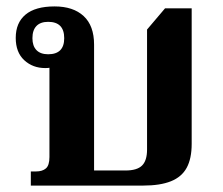

<svg xmlns="http://www.w3.org/2000/svg" viewBox="-20 -578 693 598"><path d="M76 0V-44H92Q112 -44 123 -53.5Q134 -63 134 -89V-387L167 -379Q160 -374 148 -370Q136 -366 121 -366Q82 -366 55.5 -390.5Q29 -415 29 -460Q29 -507 59.5 -532.5Q90 -558 150 -558Q208 -558 240.5 -528Q273 -498 273 -439V-47H371Q407 -47 422.5 -62.5Q438 -78 438 -112V-486L494 -552H577V-130Q577 -84 561.5 -55.5Q546 -27 512.5 -13.5Q479 0 426 0ZM130 -409Q180 -409 180 -459Q180 -510 130 -510Q106 -510 93.5 -497Q81 -484 81 -459Q81 -435 93.5 -422Q106 -409 130 -409Z"/></svg>

Font: Noto Serif Thai
Style: Regular
Weight: 400
Designer: Monotype Design Team
Foundry: Monotype Imaging Inc.
Version: Version 2.001